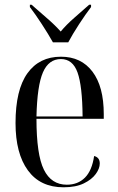

<svg xmlns="http://www.w3.org/2000/svg" viewBox="-20 -786 502 816"><path d="M250 10Q151 10 98.5 -62Q46 -134 46 -263Q46 -404 96.5 -474.5Q147 -545 239 -545Q325 -545 373 -481.5Q421 -418 421 -301V-281H135Q135 -129 166.5 -65Q198 -1 264 -1Q311 -1 341 -31Q371 -61 380 -123Q404 -117 404 -91Q404 -70 387 -46.5Q370 -23 336 -6.5Q302 10 250 10ZM331 -291Q330 -421 309.5 -478Q289 -535 239 -535Q187 -535 162.5 -478.5Q138 -422 135 -291ZM205 -606Q186 -640 158 -683Q130 -726 107 -756V-766H114Q142 -741 177 -711Q212 -681 238 -652Q262 -681 296.5 -711Q331 -741 359 -766H367V-756Q344 -726 316 -683Q288 -640 270 -606Z"/></svg>

Font: Noto Serif Display Condensed
Style: Regular
Weight: 400
Width: 3
Designer: Monotype Design Team
Foundry: Monotype Imaging Inc.
Version: Version 2.009